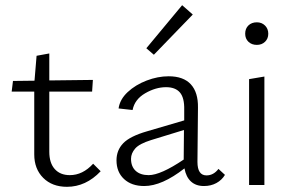

<svg xmlns="http://www.w3.org/2000/svg" viewBox="-20 -713 1138 740"><path d="M368 -53Q311 7 238 7Q181 7 146.5 -27.5Q112 -62 112 -118V-360H25L30 -401L113 -402L121 -498L170 -507V-403L338 -405L335 -360H170V-128Q170 -85 191 -61.5Q212 -38 249 -38Q299 -38 339 -82Z M573 -502 544 -527 682 -693 723 -657ZM847 -39Q835 -19 814 -7.5Q793 4 766 4Q735 4 716 -13.5Q697 -31 691 -64Q604 4 536 4Q487 4 458 -23Q429 -50 429 -95Q429 -134 455 -161Q481 -188 547 -207L690 -249V-290Q691 -336 673.5 -356.5Q656 -377 620 -377Q580 -377 539.5 -353.5Q499 -330 491 -289L437 -295Q442 -330 472 -358Q502 -386 545 -402.5Q588 -419 630 -419Q687 -419 715.5 -388Q744 -357 743 -298L741 -89Q741 -37 776 -37Q803 -37 822 -62ZM553 -38Q599 -38 688 -98L689 -212L562 -173Q517 -159 501 -140.5Q485 -122 485 -101Q485 -71 503 -54.5Q521 -38 553 -38Z M925 -583Q925 -603 937.5 -615Q950 -627 970 -627Q989 -627 1001.5 -614.5Q1014 -602 1014 -583Q1014 -564 1001.5 -552Q989 -540 970 -540Q950 -540 937.5 -552Q925 -564 925 -583ZM940 -408 999 -418V0H940Z"/></svg>

Font: Isabella Sans
Style: Regular
Weight: 400
Designer: Original fonts by Christian Thalmann (Catharsis Fonts), Modifications by Cristiano Sobral
Version: Version 0.002;July 12, 2020;FontCreator 13.0.0.2655 64-bit; 